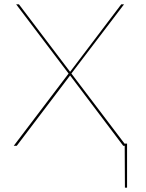

<svg xmlns="http://www.w3.org/2000/svg" viewBox="-20 -678 677 893"><path d="M571 -10V195H561L560 0H553L306 -327L58 0H44L299 -336L55 -658H68L306 -344L544 -658H557L312 -336L560 -9V-10Z"/></svg>

Font: Ysabeau SC Hairline
Style: Regular
Weight: 100
Designer: Christian Thalmann (Catharsis Fonts)
Version: Version 0.003